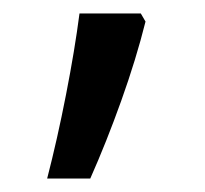

<svg xmlns="http://www.w3.org/2000/svg" viewBox="-20 -139 304 285"><path d="M189 -119 196 -107Q182 -51 160 10.5Q138 72 114 126H50Q65 68 78 1.5Q91 -65 98 -119Z"/></svg>

Font: Noto Sans Kannada SemiCondensed
Style: Regular
Weight: 400
Width: 4
Designer: Jelle Bosma - Monotype Design Team
Foundry: Monotype Imaging Inc.
Version: Version 2.005; ttfautohint (v1.8.4.7-5d5b)